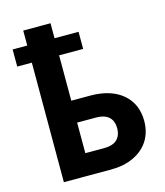

<svg xmlns="http://www.w3.org/2000/svg" viewBox="-116 -877 828 965"><g transform="rotate(-15 297.5 -394.5)"><path d="M20 -622H96V0H338C374 0 407 -4 435 -14C509 -39 566 -97 566 -194C566 -222 561 -248 551 -272C519 -345 443 -386 338 -386H238V-622H363V-711H238V-789H96V-711H20ZM238 -113V-272H338C392 -272 425 -246 425 -193C425 -140 393 -113 338 -113Z"/></g></svg>

Font: Asimov Pro
Style: Bd
Weight: 700
Designer: Google
Version: Version 2.000980; 2014